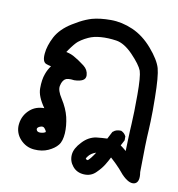

<svg xmlns="http://www.w3.org/2000/svg" viewBox="-68 -310 636 685"><g transform="rotate(10 250.0 32.0)"><path d="M416.5 288.1Q408.2 277.8 399.9 268.8Q391.6 259.8 382.8 251.2Q374 242.7 365.2 234.9Q358.4 248.5 350.6 261.2Q340.8 277.8 323.7 294.4Q306.2 312.5 279.8 311Q253.9 309.6 238.8 291Q223.6 272.5 225.6 249Q227.5 226.1 251 201.7Q256.8 195.3 262.7 190.7Q268.6 186 274.9 182.6Q281.2 179.2 287.6 177Q293.9 174.8 300.8 173.8Q322.8 171.4 340.3 170.9L354 144.5L355 143.6L356 143.1Q361.3 138.2 368.4 136.2Q375.5 134.3 383.3 134.8H384.3L385.3 135.3Q396 140.1 401.4 150.4L402.3 151.9V153.3V164.1V165.5L401.9 167L391.6 186.5Q395.5 189.5 399.2 192.1Q402.8 194.8 406 197.5Q409.2 200.2 412.6 203.1Q413.1 182.1 413.8 164.3Q414.6 146.5 415 131.6Q415.5 116.7 416.5 104.5Q418.9 65.4 418.9 -1.5Q418.9 -67.4 412.1 -87.9Q404.3 -108.4 372.1 -142.1Q356 -158.7 340.6 -168Q325.2 -177.2 311 -179.2Q281.2 -183.6 254.9 -181.6Q229 -179.7 210.4 -170.9Q204.1 -168 198.2 -164.8Q192.4 -161.6 187.3 -158.2Q182.1 -154.8 177.2 -150.9Q175.3 -149.4 173.1 -147.2Q170.9 -145 168.2 -142.1Q165.5 -139.2 162.6 -135.5Q159.7 -131.8 156.5 -127.7Q153.3 -123.5 149.9 -118.7Q146.5 -113.8 142.6 -107.9Q161.6 -104.5 177.2 -94.2Q184.1 -90.3 189.9 -86.4Q195.8 -82.5 200.9 -78.6Q206.1 -74.7 210.9 -71.3Q227.5 -58.6 228.5 -38.6Q229 -25.9 218.3 -20Q207.5 -14.2 188.5 -13.7H188H187.5Q163.1 -17.1 154.3 -10.3Q151.9 -8.3 149.9 -5.9Q147.9 -3.4 146.2 -0.5Q144.5 2.4 143.3 6.3Q142.1 10.3 141.1 14.6Q137.2 31.2 155.3 59.1Q175.3 90.3 182.6 120.6Q189.5 150.9 188 178.7Q187 192.9 183.8 203.6Q180.7 214.4 174.3 222.2Q163.1 236.3 140.6 246.6Q118.2 256.8 89.4 254.4Q59.6 252 38.6 229Q28.3 217.8 23.7 203.6Q19 189.5 21 173.8Q24.9 141.6 49.3 120.6Q69.8 103 100.1 103Q86.4 83.5 79.8 67.1Q73.2 50.8 73.2 35.6Q73.2 3.9 81.1 -17.1Q84 -25.4 88.1 -33.2Q92.3 -41 97.7 -48.3Q87.9 -50.3 80.1 -53.2Q64.9 -58.6 67.9 -89.8Q70.3 -117.7 87.4 -150.9Q105 -183.6 144.5 -208Q157.2 -215.8 168.9 -222.2Q180.7 -228.5 191.4 -232.9Q202.1 -237.3 211.9 -240.2Q240.2 -248 279.8 -248Q319.8 -248 359.9 -230.5Q399.9 -212.9 432.6 -174.8Q465.3 -136.7 473.6 -107.9Q477.5 -93.8 479.7 -67.6Q481.9 -41.5 482.4 -2.9Q482.9 22.5 482.7 44.2Q482.4 65.9 481.9 84Q481.4 102.1 480.5 116.2Q477.5 158.2 476.6 268.1Q482.9 306.2 462.4 311.5Q443.4 315.9 416.5 288.1ZM285.2 258.8Q295.9 249.5 310.1 227.1Q291 233.4 281.7 246.6Q277.8 251.5 277.3 254.4Q277.8 255.4 277.6 255.9Q277.3 256.3 279.3 257.1Q281.2 257.8 285.2 258.8ZM120.1 186Q119.1 179.7 112.8 172.9Q106.9 166 95.2 171.4Q84.5 176.3 86.9 183.6Q89.8 191.9 101.6 191.4Q113.3 190.9 120.1 186Z"/></g></svg>

Font: NaikaiFont
Style: SemiBold
Weight: 600
Version: Version 1.89